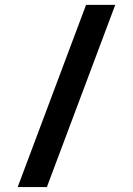

<svg xmlns="http://www.w3.org/2000/svg" viewBox="-20 -760 540 780"><path d="M329.6 -740.2H448.2L170.4 0H51.8Z"/></svg>

Font: Monda
Style: Bold
Weight: 700
Designer: Vernon Adams
Foundry: Vernon Adams
Version: Version 2.100; ttfautohint (v1.8.3)